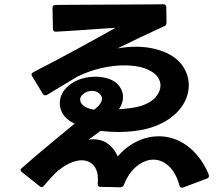

<svg xmlns="http://www.w3.org/2000/svg" viewBox="-20 -817 1040 896"><path d="M829 59Q820 59 817 47Q800 -13 767 -42.5Q734 -72 696 -72Q657 -72 619 -42Q581 -12 558 46Q554 57 542 57L448 55Q436 55 436 43Q436 36 436.5 31Q437 26 437 21Q437 -23 416 -46Q395 -69 361 -69Q335 -69 303 -54Q271 -39 238 -9Q207 23 185 50Q181 56 174 56Q169 56 165 52L82 -14Q76 -19 76 -24Q76 -29 82 -33Q154 -96 214 -145.5Q274 -195 328 -240L320 -244Q288 -261 273.5 -285Q259 -309 259 -335Q259 -361 272.5 -385Q286 -409 313 -427Q336 -443 365.5 -451Q395 -459 425 -459Q454 -459 480.5 -451.5Q507 -444 525 -428Q538 -416 546 -399.5Q554 -383 554 -364Q554 -336 535 -307Q565 -309 593 -313Q621 -317 642 -324Q686 -339 707.5 -365Q729 -391 729 -418Q729 -438 717 -456Q705 -474 682 -486Q658 -500 626.5 -506Q595 -512 559 -512Q508 -512 452 -499Q396 -486 342 -460L199 -374Q193 -372 191 -372Q184 -372 180 -379L130 -461Q127 -466 127 -469Q127 -475 135 -480Q188 -507 240 -534.5Q292 -562 341.5 -589Q391 -616 436 -641Q481 -666 519 -687Q495 -686 458.5 -683.5Q422 -681 383 -678Q344 -675 306.5 -673Q269 -671 241 -669Q227 -669 227 -683L225 -780Q225 -794 239 -794Q266 -794 307.5 -794.5Q349 -795 397.5 -795Q446 -795 497.5 -795.5Q549 -796 595.5 -796Q642 -796 681 -796.5Q720 -797 742 -797Q756 -797 756 -783L757 -711Q757 -699 747 -695Q690 -669 635 -643Q580 -617 528 -591Q574 -599 614 -599Q685 -599 745 -575Q803 -552 832 -510Q861 -468 861 -419Q861 -389 849.5 -359Q838 -329 815 -302.5Q792 -276 757.5 -254.5Q723 -233 676 -219Q645 -210 608 -205.5Q571 -201 533 -201Q512 -201 490.5 -202.5Q469 -204 449 -206L393 -165Q398 -166 403.5 -166.5Q409 -167 414 -167Q458 -167 487.5 -143Q517 -119 529 -87Q568 -132 618 -156.5Q668 -181 722 -181Q755 -181 788 -170.5Q821 -160 851 -138.5Q881 -117 907.5 -83.5Q934 -50 954 -3Q955 0 955 4Q955 13 946 16L835 58Q833 59 829 59ZM419 -305Q439 -320 447.5 -333Q456 -346 456 -357Q456 -366 449 -375Q434 -393 410 -393Q383 -393 365 -375Q354 -366 354 -352Q354 -334 374 -321Q381 -316 391.5 -312Q402 -308 419 -305Z"/></svg>

Font: LINE Seed JP_TTF Bold
Style: Regular
Weight: 700
Designer: LINE & Fontrix & Fontworks
Version: Version 1.009